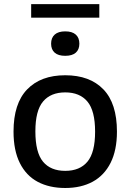

<svg xmlns="http://www.w3.org/2000/svg" viewBox="-20 -928 651 958"><path d="M47.5 -271.5Q47.5 -411.5 115.5 -482Q183.5 -552.5 305.5 -552.5Q428 -552.5 495.8 -482.2Q563.5 -412 563.5 -271.5Q563.5 -178.5 531.8 -115.5Q500 -52.5 442.2 -21.2Q384.5 10 305.5 10Q226 10 168.2 -20.8Q110.5 -51.5 79 -114.5Q47.5 -177.5 47.5 -271.5ZM454.5 -271Q454.5 -375.5 416.2 -421.2Q378 -467 305.5 -467Q233 -467 194.8 -421.5Q156.5 -376 156.5 -272.5Q156.5 -167.5 194.5 -121.5Q232.5 -75.5 305.5 -75.5Q378 -75.5 416.2 -121.2Q454.5 -167 454.5 -271ZM235 -710Q235 -739.5 253 -755.5Q271 -771.5 305.5 -771.5Q340 -771.5 358 -755.5Q376 -739.5 376 -710Q376 -681 358.2 -665.2Q340.5 -649.5 305.5 -649.5Q270.5 -649.5 252.8 -665.2Q235 -681 235 -710ZM135.5 -840V-907.5H475.5V-840Z"/></svg>

Font: Encode Sans Semi Expanded Medium
Style: Regular
Weight: 500
Width: 6
Designer: Multiple Designers
Foundry: Impallari Type
Version: Version 2.000